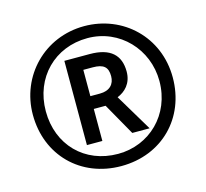

<svg xmlns="http://www.w3.org/2000/svg" viewBox="-105 -844 1043 973"><g transform="rotate(-15 416.0 -357.0)"><path d="M416 10C629 10 783 -144 783 -357C783 -570 619 -724 416 -724C207 -724 49 -560 49 -357C49 -144 203 10 416 10ZM416 -54C241 -54 117 -180 117 -357C117 -534 245 -661 416 -661C585 -661 713 -524 713 -357C713 -180 580 -54 416 -54ZM274 -138H355V-306H417L512 -138H603L487 -332C527 -348 565 -383 565 -446C565 -532 516 -580 407 -580H274ZM405 -373H355V-511H404C462 -511 483 -491 483 -444C483 -402 457 -373 405 -373Z"/></g></svg>

Font: Noto Sans Adlam
Style: Bold
Weight: 700
Designer: Mark Jamra, Neil Patel
Foundry: JamraPatel LLC
Version: Version 3.001